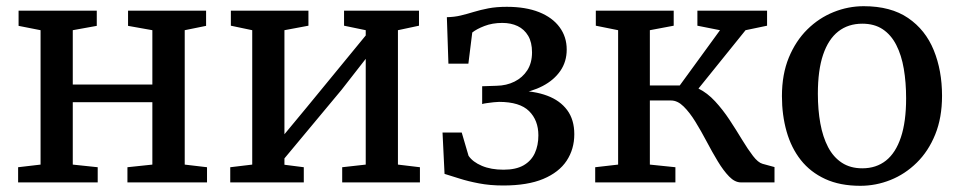

<svg xmlns="http://www.w3.org/2000/svg" viewBox="-20 -589 3095 620"><path d="M38.5 0V-49L111 -57.5V-491.5L40 -505.5V-554.5H292.5V-505.5L215 -491.5V-316H472V-491.5L393.5 -505.5V-554.5H645.5V-505.5L576.5 -491.5V-57.5L648.5 -49V0H391.5V-49L472 -57.5V-259H215V-57.5L295.5 -49V0Z M723.5 0V-49L794.5 -57.5V-491.5L725.5 -506V-554.5H976V-506L898.5 -491.5V-155.5L971 -243L1161 -474.5V-491.5L1091 -506V-554.5H1333V-506L1265 -491.5V-57.5L1336 -49V0H1085V-49L1161 -57.5V-399L1083 -299L898.5 -77.5V-57L961 -49V0Z M1605 10Q1562.5 10 1527 3.2Q1491.5 -3.5 1463.5 -12.5Q1435.5 -21.5 1415.5 -27.5L1409 -161H1471L1493 -86Q1506.5 -66 1536 -53.5Q1565.5 -41 1606 -41Q1646 -41 1670.8 -55.2Q1695.5 -69.5 1707 -94.5Q1718.5 -119.5 1718.5 -152Q1718.5 -200.5 1688.5 -230.2Q1658.5 -260 1591.5 -260Q1585.5 -260 1574 -258.8Q1562.5 -257.5 1551.8 -256Q1541 -254.5 1537 -253V-310.5L1583 -312Q1615.5 -312.5 1641.5 -325.5Q1667.5 -338.5 1682.8 -362.2Q1698 -386 1698 -420Q1698 -452.5 1685.5 -473.5Q1673 -494.5 1651.5 -504.8Q1630 -515 1602 -515Q1570 -515 1544.2 -505Q1518.5 -495 1505 -484L1492.5 -383.5H1428L1423 -533.5Q1447.5 -534 1468 -539Q1488.5 -544 1509.8 -550.5Q1531 -557 1556.8 -562Q1582.5 -567 1616.5 -567Q1677.5 -567 1720.8 -549.8Q1764 -532.5 1787 -501.2Q1810 -470 1810 -429Q1810 -390 1789.5 -360.2Q1769 -330.5 1732.8 -311.5Q1696.5 -292.5 1650 -286V-296Q1705.5 -295.5 1747 -280Q1788.5 -264.5 1811.5 -233.5Q1834.5 -202.5 1834.5 -155.5Q1834.5 -107.5 1809.8 -70Q1785 -32.5 1734.2 -11.2Q1683.5 10 1605 10Z M1902 0V-49L1976 -57.5V-491.5L1904 -506V-554.5H2155.5V-506L2078.5 -491.5V-313H2175L2305 -491.5L2232 -506V-554.5H2457V-506L2387.5 -491.5L2235.5 -303Q2264 -289 2289 -262Q2314 -235 2335.8 -202Q2357.5 -169 2376.2 -138Q2395 -107 2411.5 -85.5Q2428 -64 2442.5 -60L2481 -49.5V0H2372.5Q2353 0 2334.5 -19Q2316 -38 2297.8 -68.2Q2279.5 -98.5 2261.8 -132.2Q2244 -166 2225.5 -196Q2207 -226 2187.5 -245.2Q2168 -264.5 2147 -264.5H2078.5V-57.5L2161 -49V0Z M2505 -278.5Q2505 -349 2527.2 -403Q2549.5 -457 2587 -494Q2624.5 -531 2671.8 -550Q2719 -569 2769 -569Q2856.5 -569 2912.5 -530.8Q2968.5 -492.5 2995.2 -427Q3022 -361.5 3022 -279.5Q3022 -209 3000 -154.8Q2978 -100.5 2940.2 -63.5Q2902.5 -26.5 2855.5 -7.8Q2808.5 11 2758 11Q2692.5 11 2644.8 -11Q2597 -33 2566 -72.2Q2535 -111.5 2520 -164.5Q2505 -217.5 2505 -278.5ZM2764.5 -45.5Q2809.5 -45.5 2841 -70.5Q2872.5 -95.5 2889.2 -145.8Q2906 -196 2906 -271.5Q2906 -323 2898.5 -367Q2891 -411 2874.2 -443.8Q2857.5 -476.5 2830.5 -494.5Q2803.5 -512.5 2764.5 -512.5Q2719 -512.5 2687 -487.5Q2655 -462.5 2638 -412.5Q2621 -362.5 2621 -286.5Q2621 -234.5 2629 -190.5Q2637 -146.5 2654 -114Q2671 -81.5 2698.5 -63.5Q2726 -45.5 2764.5 -45.5Z"/></svg>

Font: Merriweather 20pt
Style: Regular
Weight: 400
Version: Version 2.100